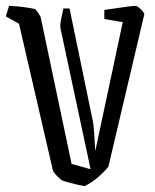

<svg xmlns="http://www.w3.org/2000/svg" viewBox="-52 -628 529 657"><path d="M160 -11Q156 -13 143.5 -25.5Q131 -38 129 -45L13 -547L-32 -572L-21 -608Q6 -607 31 -603.5Q56 -600 68 -597Q74 -591 79 -583.5Q84 -576 87 -570L193 -67L258 -49L155 -531Q153 -542 157 -561.5Q161 -581 165 -599H186L266 -212Q268 -204 270 -176Q272 -148 274 -111L368 -552L305 -563V-594Q342 -599 371.5 -603.5Q401 -608 411 -608Q417 -608 427.5 -598.5Q438 -589 442 -580L319 -58Q309 -44 285 -23Q261 -2 237 9Q231 8 215 4.5Q199 1 183 -3.5Q167 -8 160 -11Z"/></svg>

Font: Grenze Gotisch Light
Style: Regular
Weight: 300
Designer: Renata Polastri
Foundry: Omnibus-Type
Version: Version 1.001